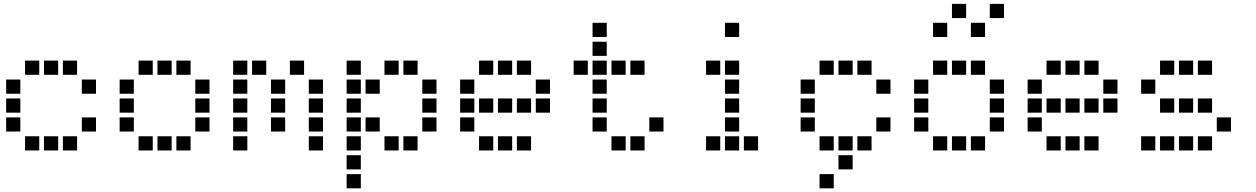

<svg xmlns="http://www.w3.org/2000/svg" viewBox="-20 -808 6640 1015"><path d="M113.5 -487.5Q112.5 -487.5 112.5 -487.5Q112.5 -487.5 112.5 -486.5V-413.5Q112.5 -412.5 112.5 -412.5Q112.5 -412.5 113.5 -412.5H186.5Q187.5 -412.5 187.5 -412.5Q187.5 -412.5 187.5 -413.5V-486.5Q187.5 -487.5 187.5 -487.5Q187.5 -487.5 186.5 -487.5ZM213.5 -487.5Q212.5 -487.5 212.5 -487.5Q212.5 -487.5 212.5 -486.5V-413.5Q212.5 -412.5 212.5 -412.5Q212.5 -412.5 213.5 -412.5H286.5Q287.5 -412.5 287.5 -412.5Q287.5 -412.5 287.5 -413.5V-486.5Q287.5 -487.5 287.5 -487.5Q287.5 -487.5 286.5 -487.5ZM313.5 -487.5Q312.5 -487.5 312.5 -487.5Q312.5 -487.5 312.5 -486.5V-413.5Q312.5 -412.5 312.5 -412.5Q312.5 -412.5 313.5 -412.5H386.5Q387.5 -412.5 387.5 -412.5Q387.5 -412.5 387.5 -413.5V-486.5Q387.5 -487.5 387.5 -487.5Q387.5 -487.5 386.5 -487.5ZM13.5 -387.5Q12.5 -387.5 12.5 -387.5Q12.5 -387.5 12.5 -386.5V-313.5Q12.5 -312.5 12.5 -312.5Q12.5 -312.5 13.5 -312.5H86.5Q87.5 -312.5 87.5 -312.5Q87.5 -312.5 87.5 -313.5V-386.5Q87.5 -387.5 87.5 -387.5Q87.5 -387.5 86.5 -387.5ZM413.5 -387.5Q412.5 -387.5 412.5 -387.5Q412.5 -387.5 412.5 -386.5V-313.5Q412.5 -312.5 412.5 -312.5Q412.5 -312.5 413.5 -312.5H486.5Q487.5 -312.5 487.5 -312.5Q487.5 -312.5 487.5 -313.5V-386.5Q487.5 -387.5 487.5 -387.5Q487.5 -387.5 486.5 -387.5ZM13.5 -287.5Q12.5 -287.5 12.5 -287.5Q12.5 -287.5 12.5 -286.5V-213.5Q12.5 -212.5 12.5 -212.5Q12.5 -212.5 13.5 -212.5H86.5Q87.5 -212.5 87.5 -212.5Q87.5 -212.5 87.5 -213.5V-286.5Q87.5 -287.5 87.5 -287.5Q87.5 -287.5 86.5 -287.5ZM13.5 -187.5Q12.5 -187.5 12.5 -187.5Q12.5 -187.5 12.5 -186.5V-113.5Q12.5 -112.5 12.5 -112.5Q12.5 -112.5 13.5 -112.5H86.5Q87.5 -112.5 87.5 -112.5Q87.5 -112.5 87.5 -113.5V-186.5Q87.5 -187.5 87.5 -187.5Q87.5 -187.5 86.5 -187.5ZM413.5 -187.5Q412.5 -187.5 412.5 -187.5Q412.5 -187.5 412.5 -186.5V-113.5Q412.5 -112.5 412.5 -112.5Q412.5 -112.5 413.5 -112.5H486.5Q487.5 -112.5 487.5 -112.5Q487.5 -112.5 487.5 -113.5V-186.5Q487.5 -187.5 487.5 -187.5Q487.5 -187.5 486.5 -187.5ZM113.5 -87.5Q112.5 -87.5 112.5 -87.5Q112.5 -87.5 112.5 -86.5V-13.5Q112.5 -12.5 112.5 -12.5Q112.5 -12.5 113.5 -12.5H186.5Q187.5 -12.5 187.5 -12.5Q187.5 -12.5 187.5 -13.5V-86.5Q187.5 -87.5 187.5 -87.5Q187.5 -87.5 186.5 -87.5ZM213.5 -87.5Q212.5 -87.5 212.5 -87.5Q212.5 -87.5 212.5 -86.5V-13.5Q212.5 -12.5 212.5 -12.5Q212.5 -12.5 213.5 -12.5H286.5Q287.5 -12.5 287.5 -12.5Q287.5 -12.5 287.5 -13.5V-86.5Q287.5 -87.5 287.5 -87.5Q287.5 -87.5 286.5 -87.5ZM313.5 -87.5Q312.5 -87.5 312.5 -87.5Q312.5 -87.5 312.5 -86.5V-13.5Q312.5 -12.5 312.5 -12.5Q312.5 -12.5 313.5 -12.5H386.5Q387.5 -12.5 387.5 -12.5Q387.5 -12.5 387.5 -13.5V-86.5Q387.5 -87.5 387.5 -87.5Q387.5 -87.5 386.5 -87.5Z M713.5 -487.5Q712.5 -487.5 712.5 -487.5Q712.5 -487.5 712.5 -486.5V-413.5Q712.5 -412.5 712.5 -412.5Q712.5 -412.5 713.5 -412.5H786.5Q787.5 -412.5 787.5 -412.5Q787.5 -412.5 787.5 -413.5V-486.5Q787.5 -487.5 787.5 -487.5Q787.5 -487.5 786.5 -487.5ZM813.5 -487.5Q812.5 -487.5 812.5 -487.5Q812.5 -487.5 812.5 -486.5V-413.5Q812.5 -412.5 812.5 -412.5Q812.5 -412.5 813.5 -412.5H886.5Q887.5 -412.5 887.5 -412.5Q887.5 -412.5 887.5 -413.5V-486.5Q887.5 -487.5 887.5 -487.5Q887.5 -487.5 886.5 -487.5ZM913.5 -487.5Q912.5 -487.5 912.5 -487.5Q912.5 -487.5 912.5 -486.5V-413.5Q912.5 -412.5 912.5 -412.5Q912.5 -412.5 913.5 -412.5H986.5Q987.5 -412.5 987.5 -412.5Q987.5 -412.5 987.5 -413.5V-486.5Q987.5 -487.5 987.5 -487.5Q987.5 -487.5 986.5 -487.5ZM613.5 -387.5Q612.5 -387.5 612.5 -387.5Q612.5 -387.5 612.5 -386.5V-313.5Q612.5 -312.5 612.5 -312.5Q612.5 -312.5 613.5 -312.5H686.5Q687.5 -312.5 687.5 -312.5Q687.5 -312.5 687.5 -313.5V-386.5Q687.5 -387.5 687.5 -387.5Q687.5 -387.5 686.5 -387.5ZM1013.5 -387.5Q1012.5 -387.5 1012.5 -387.5Q1012.5 -387.5 1012.5 -386.5V-313.5Q1012.5 -312.5 1012.5 -312.5Q1012.5 -312.5 1013.5 -312.5H1086.5Q1087.5 -312.5 1087.5 -312.5Q1087.5 -312.5 1087.5 -313.5V-386.5Q1087.5 -387.5 1087.5 -387.5Q1087.5 -387.5 1086.5 -387.5ZM613.5 -287.5Q612.5 -287.5 612.5 -287.5Q612.5 -287.5 612.5 -286.5V-213.5Q612.5 -212.5 612.5 -212.5Q612.5 -212.5 613.5 -212.5H686.5Q687.5 -212.5 687.5 -212.5Q687.5 -212.5 687.5 -213.5V-286.5Q687.5 -287.5 687.5 -287.5Q687.5 -287.5 686.5 -287.5ZM1013.5 -287.5Q1012.5 -287.5 1012.5 -287.5Q1012.5 -287.5 1012.5 -286.5V-213.5Q1012.5 -212.5 1012.5 -212.5Q1012.5 -212.5 1013.5 -212.5H1086.5Q1087.5 -212.5 1087.5 -212.5Q1087.5 -212.5 1087.5 -213.5V-286.5Q1087.5 -287.5 1087.5 -287.5Q1087.5 -287.5 1086.5 -287.5ZM613.5 -187.5Q612.5 -187.5 612.5 -187.5Q612.5 -187.5 612.5 -186.5V-113.5Q612.5 -112.5 612.5 -112.5Q612.5 -112.5 613.5 -112.5H686.5Q687.5 -112.5 687.5 -112.5Q687.5 -112.5 687.5 -113.5V-186.5Q687.5 -187.5 687.5 -187.5Q687.5 -187.5 686.5 -187.5ZM1013.5 -187.5Q1012.5 -187.5 1012.5 -187.5Q1012.5 -187.5 1012.5 -186.5V-113.5Q1012.5 -112.5 1012.5 -112.5Q1012.5 -112.5 1013.5 -112.5H1086.5Q1087.5 -112.5 1087.5 -112.5Q1087.5 -112.5 1087.5 -113.5V-186.5Q1087.5 -187.5 1087.5 -187.5Q1087.5 -187.5 1086.5 -187.5ZM713.5 -87.5Q712.5 -87.5 712.5 -87.5Q712.5 -87.5 712.5 -86.5V-13.5Q712.5 -12.5 712.5 -12.5Q712.5 -12.5 713.5 -12.5H786.5Q787.5 -12.5 787.5 -12.5Q787.5 -12.5 787.5 -13.5V-86.5Q787.5 -87.5 787.5 -87.5Q787.5 -87.5 786.5 -87.5ZM813.5 -87.5Q812.5 -87.5 812.5 -87.5Q812.5 -87.5 812.5 -86.5V-13.5Q812.5 -12.5 812.5 -12.5Q812.5 -12.5 813.5 -12.5H886.5Q887.5 -12.5 887.5 -12.5Q887.5 -12.5 887.5 -13.5V-86.5Q887.5 -87.5 887.5 -87.5Q887.5 -87.5 886.5 -87.5ZM913.5 -87.5Q912.5 -87.5 912.5 -87.5Q912.5 -87.5 912.5 -86.5V-13.5Q912.5 -12.5 912.5 -12.5Q912.5 -12.5 913.5 -12.5H986.5Q987.5 -12.5 987.5 -12.5Q987.5 -12.5 987.5 -13.5V-86.5Q987.5 -87.5 987.5 -87.5Q987.5 -87.5 986.5 -87.5Z M1213.5 -487.5Q1212.5 -487.5 1212.5 -487.5Q1212.5 -487.5 1212.5 -486.5V-413.5Q1212.5 -412.5 1212.5 -412.5Q1212.5 -412.5 1213.5 -412.5H1286.5Q1287.5 -412.5 1287.5 -412.5Q1287.5 -412.5 1287.5 -413.5V-486.5Q1287.5 -487.5 1287.5 -487.5Q1287.5 -487.5 1286.5 -487.5ZM1313.5 -487.5Q1312.5 -487.5 1312.5 -487.5Q1312.5 -487.5 1312.5 -486.5V-413.5Q1312.5 -412.5 1312.5 -412.5Q1312.5 -412.5 1313.5 -412.5H1386.5Q1387.5 -412.5 1387.5 -412.5Q1387.5 -412.5 1387.5 -413.5V-486.5Q1387.5 -487.5 1387.5 -487.5Q1387.5 -487.5 1386.5 -487.5ZM1513.5 -487.5Q1512.5 -487.5 1512.5 -487.5Q1512.5 -487.5 1512.5 -486.5V-413.5Q1512.5 -412.5 1512.5 -412.5Q1512.5 -412.5 1513.5 -412.5H1586.5Q1587.5 -412.5 1587.5 -412.5Q1587.5 -412.5 1587.5 -413.5V-486.5Q1587.5 -487.5 1587.5 -487.5Q1587.5 -487.5 1586.5 -487.5ZM1213.5 -387.5Q1212.5 -387.5 1212.5 -387.5Q1212.5 -387.5 1212.5 -386.5V-313.5Q1212.5 -312.5 1212.5 -312.5Q1212.5 -312.5 1213.5 -312.5H1286.5Q1287.5 -312.5 1287.5 -312.5Q1287.5 -312.5 1287.5 -313.5V-386.5Q1287.5 -387.5 1287.5 -387.5Q1287.5 -387.5 1286.5 -387.5ZM1413.5 -387.5Q1412.5 -387.5 1412.5 -387.5Q1412.5 -387.5 1412.5 -386.5V-313.5Q1412.5 -312.5 1412.5 -312.5Q1412.5 -312.5 1413.5 -312.5H1486.5Q1487.5 -312.5 1487.5 -312.5Q1487.5 -312.5 1487.5 -313.5V-386.5Q1487.5 -387.5 1487.5 -387.5Q1487.5 -387.5 1486.5 -387.5ZM1613.5 -387.5Q1612.5 -387.5 1612.5 -387.5Q1612.5 -387.5 1612.5 -386.5V-313.5Q1612.5 -312.5 1612.5 -312.5Q1612.5 -312.5 1613.5 -312.5H1686.5Q1687.5 -312.5 1687.5 -312.5Q1687.5 -312.5 1687.5 -313.5V-386.5Q1687.5 -387.5 1687.5 -387.5Q1687.5 -387.5 1686.5 -387.5ZM1213.5 -287.5Q1212.5 -287.5 1212.5 -287.5Q1212.5 -287.5 1212.5 -286.5V-213.5Q1212.5 -212.5 1212.5 -212.5Q1212.5 -212.5 1213.5 -212.5H1286.5Q1287.5 -212.5 1287.5 -212.5Q1287.5 -212.5 1287.5 -213.5V-286.5Q1287.5 -287.5 1287.5 -287.5Q1287.5 -287.5 1286.5 -287.5ZM1413.5 -287.5Q1412.5 -287.5 1412.5 -287.5Q1412.5 -287.5 1412.5 -286.5V-213.5Q1412.5 -212.5 1412.5 -212.5Q1412.5 -212.5 1413.5 -212.5H1486.5Q1487.5 -212.5 1487.5 -212.5Q1487.5 -212.5 1487.5 -213.5V-286.5Q1487.5 -287.5 1487.5 -287.5Q1487.5 -287.5 1486.5 -287.5ZM1613.5 -287.5Q1612.5 -287.5 1612.5 -287.5Q1612.5 -287.5 1612.5 -286.5V-213.5Q1612.5 -212.5 1612.5 -212.5Q1612.5 -212.5 1613.5 -212.5H1686.5Q1687.5 -212.5 1687.5 -212.5Q1687.5 -212.5 1687.5 -213.5V-286.5Q1687.5 -287.5 1687.5 -287.5Q1687.5 -287.5 1686.5 -287.5ZM1213.5 -187.5Q1212.5 -187.5 1212.5 -187.5Q1212.5 -187.5 1212.5 -186.5V-113.5Q1212.5 -112.5 1212.5 -112.5Q1212.5 -112.5 1213.5 -112.5H1286.5Q1287.5 -112.5 1287.5 -112.5Q1287.5 -112.5 1287.5 -113.5V-186.5Q1287.5 -187.5 1287.5 -187.5Q1287.5 -187.5 1286.5 -187.5ZM1413.5 -187.5Q1412.5 -187.5 1412.5 -187.5Q1412.5 -187.5 1412.5 -186.5V-113.5Q1412.5 -112.5 1412.5 -112.5Q1412.5 -112.5 1413.5 -112.5H1486.5Q1487.5 -112.5 1487.5 -112.5Q1487.5 -112.5 1487.5 -113.5V-186.5Q1487.5 -187.5 1487.5 -187.5Q1487.5 -187.5 1486.5 -187.5ZM1613.5 -187.5Q1612.5 -187.5 1612.5 -187.5Q1612.5 -187.5 1612.5 -186.5V-113.5Q1612.5 -112.5 1612.5 -112.5Q1612.5 -112.5 1613.5 -112.5H1686.5Q1687.5 -112.5 1687.5 -112.5Q1687.5 -112.5 1687.5 -113.5V-186.5Q1687.5 -187.5 1687.5 -187.5Q1687.5 -187.5 1686.5 -187.5ZM1213.5 -87.5Q1212.5 -87.5 1212.5 -87.5Q1212.5 -87.5 1212.5 -86.5V-13.5Q1212.5 -12.5 1212.5 -12.5Q1212.5 -12.5 1213.5 -12.5H1286.5Q1287.5 -12.5 1287.5 -12.5Q1287.5 -12.5 1287.5 -13.5V-86.5Q1287.5 -87.5 1287.5 -87.5Q1287.5 -87.5 1286.5 -87.5ZM1613.5 -87.5Q1612.5 -87.5 1612.5 -87.5Q1612.5 -87.5 1612.5 -86.5V-13.5Q1612.5 -12.5 1612.5 -12.5Q1612.5 -12.5 1613.5 -12.5H1686.5Q1687.5 -12.5 1687.5 -12.5Q1687.5 -12.5 1687.5 -13.5V-86.5Q1687.5 -87.5 1687.5 -87.5Q1687.5 -87.5 1686.5 -87.5Z M1813.5 -487.5Q1812.5 -487.5 1812.5 -487.5Q1812.5 -487.5 1812.5 -486.5V-413.5Q1812.5 -412.5 1812.5 -412.5Q1812.5 -412.5 1813.5 -412.5H1886.5Q1887.5 -412.5 1887.5 -412.5Q1887.5 -412.5 1887.5 -413.5V-486.5Q1887.5 -487.5 1887.5 -487.5Q1887.5 -487.5 1886.5 -487.5ZM2013.5 -487.5Q2012.5 -487.5 2012.5 -487.5Q2012.5 -487.5 2012.5 -486.5V-413.5Q2012.5 -412.5 2012.5 -412.5Q2012.5 -412.5 2013.5 -412.5H2086.5Q2087.5 -412.5 2087.5 -412.5Q2087.5 -412.5 2087.5 -413.5V-486.5Q2087.5 -487.5 2087.5 -487.5Q2087.5 -487.5 2086.5 -487.5ZM2113.5 -487.5Q2112.5 -487.5 2112.5 -487.5Q2112.5 -487.5 2112.5 -486.5V-413.5Q2112.5 -412.5 2112.5 -412.5Q2112.5 -412.5 2113.5 -412.5H2186.5Q2187.5 -412.5 2187.5 -412.5Q2187.5 -412.5 2187.5 -413.5V-486.5Q2187.5 -487.5 2187.5 -487.5Q2187.5 -487.5 2186.5 -487.5ZM1813.5 -387.5Q1812.5 -387.5 1812.5 -387.5Q1812.5 -387.5 1812.5 -386.5V-313.5Q1812.5 -312.5 1812.5 -312.5Q1812.5 -312.5 1813.5 -312.5H1886.5Q1887.5 -312.5 1887.5 -312.5Q1887.5 -312.5 1887.5 -313.5V-386.5Q1887.5 -387.5 1887.5 -387.5Q1887.5 -387.5 1886.5 -387.5ZM1913.5 -387.5Q1912.5 -387.5 1912.5 -387.5Q1912.5 -387.5 1912.5 -386.5V-313.5Q1912.5 -312.5 1912.5 -312.5Q1912.5 -312.5 1913.5 -312.5H1986.5Q1987.5 -312.5 1987.5 -312.5Q1987.5 -312.5 1987.5 -313.5V-386.5Q1987.5 -387.5 1987.5 -387.5Q1987.5 -387.5 1986.5 -387.5ZM2213.5 -387.5Q2212.5 -387.5 2212.5 -387.5Q2212.5 -387.5 2212.5 -386.5V-313.5Q2212.5 -312.5 2212.5 -312.5Q2212.5 -312.5 2213.5 -312.5H2286.5Q2287.5 -312.5 2287.5 -312.5Q2287.5 -312.5 2287.5 -313.5V-386.5Q2287.5 -387.5 2287.5 -387.5Q2287.5 -387.5 2286.5 -387.5ZM1813.5 -287.5Q1812.5 -287.5 1812.5 -287.5Q1812.5 -287.5 1812.5 -286.5V-213.5Q1812.5 -212.5 1812.5 -212.5Q1812.5 -212.5 1813.5 -212.5H1886.5Q1887.5 -212.5 1887.5 -212.5Q1887.5 -212.5 1887.5 -213.5V-286.5Q1887.5 -287.5 1887.5 -287.5Q1887.5 -287.5 1886.5 -287.5ZM2213.5 -287.5Q2212.5 -287.5 2212.5 -287.5Q2212.5 -287.5 2212.5 -286.5V-213.5Q2212.5 -212.5 2212.5 -212.5Q2212.5 -212.5 2213.5 -212.5H2286.5Q2287.5 -212.5 2287.5 -212.5Q2287.5 -212.5 2287.5 -213.5V-286.5Q2287.5 -287.5 2287.5 -287.5Q2287.5 -287.5 2286.5 -287.5ZM1813.5 -187.5Q1812.5 -187.5 1812.5 -187.5Q1812.5 -187.5 1812.5 -186.5V-113.5Q1812.5 -112.5 1812.5 -112.5Q1812.5 -112.5 1813.5 -112.5H1886.5Q1887.5 -112.5 1887.5 -112.5Q1887.5 -112.5 1887.5 -113.5V-186.5Q1887.5 -187.5 1887.5 -187.5Q1887.5 -187.5 1886.5 -187.5ZM1913.5 -187.5Q1912.5 -187.5 1912.5 -187.5Q1912.5 -187.5 1912.5 -186.5V-113.5Q1912.5 -112.5 1912.5 -112.5Q1912.5 -112.5 1913.5 -112.5H1986.5Q1987.5 -112.5 1987.5 -112.5Q1987.5 -112.5 1987.5 -113.5V-186.5Q1987.5 -187.5 1987.5 -187.5Q1987.5 -187.5 1986.5 -187.5ZM2213.5 -187.5Q2212.5 -187.5 2212.5 -187.5Q2212.5 -187.5 2212.5 -186.5V-113.5Q2212.5 -112.5 2212.5 -112.5Q2212.5 -112.5 2213.5 -112.5H2286.5Q2287.5 -112.5 2287.5 -112.5Q2287.5 -112.5 2287.5 -113.5V-186.5Q2287.5 -187.5 2287.5 -187.5Q2287.5 -187.5 2286.5 -187.5ZM1813.5 -87.5Q1812.5 -87.5 1812.5 -87.5Q1812.5 -87.5 1812.5 -86.5V-13.5Q1812.5 -12.5 1812.5 -12.5Q1812.5 -12.5 1813.5 -12.5H1886.5Q1887.5 -12.5 1887.5 -12.5Q1887.5 -12.5 1887.5 -13.5V-86.5Q1887.5 -87.5 1887.5 -87.5Q1887.5 -87.5 1886.5 -87.5ZM2013.5 -87.5Q2012.5 -87.5 2012.5 -87.5Q2012.5 -87.5 2012.5 -86.5V-13.5Q2012.5 -12.5 2012.5 -12.5Q2012.5 -12.5 2013.5 -12.5H2086.5Q2087.5 -12.5 2087.5 -12.5Q2087.5 -12.5 2087.5 -13.5V-86.5Q2087.5 -87.5 2087.5 -87.5Q2087.5 -87.5 2086.5 -87.5ZM2113.5 -87.5Q2112.5 -87.5 2112.5 -87.5Q2112.5 -87.5 2112.5 -86.5V-13.5Q2112.5 -12.5 2112.5 -12.5Q2112.5 -12.5 2113.5 -12.5H2186.5Q2187.5 -12.5 2187.5 -12.5Q2187.5 -12.5 2187.5 -13.5V-86.5Q2187.5 -87.5 2187.5 -87.5Q2187.5 -87.5 2186.5 -87.5ZM1813.5 12.5Q1812.5 12.5 1812.5 12.5Q1812.5 12.5 1812.5 13.5V86.5Q1812.5 87.5 1812.5 87.5Q1812.5 87.5 1813.5 87.5H1886.5Q1887.5 87.5 1887.5 87.5Q1887.5 87.5 1887.5 86.5V13.5Q1887.5 12.5 1887.5 12.5Q1887.5 12.5 1886.5 12.5ZM1813.5 112.5Q1812.5 112.5 1812.5 112.5Q1812.5 112.5 1812.5 113.5V186.5Q1812.5 187.5 1812.5 187.5Q1812.5 187.5 1813.5 187.5H1886.5Q1887.5 187.5 1887.5 187.5Q1887.5 187.5 1887.5 186.5V113.5Q1887.5 112.5 1887.5 112.5Q1887.5 112.5 1886.5 112.5Z M2513.5 -487.5Q2512.5 -487.5 2512.5 -487.5Q2512.5 -487.5 2512.5 -486.5V-413.5Q2512.5 -412.5 2512.5 -412.5Q2512.5 -412.5 2513.5 -412.5H2586.5Q2587.5 -412.5 2587.5 -412.5Q2587.5 -412.5 2587.5 -413.5V-486.5Q2587.5 -487.5 2587.5 -487.5Q2587.5 -487.5 2586.5 -487.5ZM2613.5 -487.5Q2612.5 -487.5 2612.5 -487.5Q2612.5 -487.5 2612.5 -486.5V-413.5Q2612.5 -412.5 2612.5 -412.5Q2612.5 -412.5 2613.5 -412.5H2686.5Q2687.5 -412.5 2687.5 -412.5Q2687.5 -412.5 2687.5 -413.5V-486.5Q2687.5 -487.5 2687.5 -487.5Q2687.5 -487.5 2686.5 -487.5ZM2713.5 -487.5Q2712.5 -487.5 2712.5 -487.5Q2712.5 -487.5 2712.5 -486.5V-413.5Q2712.5 -412.5 2712.5 -412.5Q2712.5 -412.5 2713.5 -412.5H2786.5Q2787.5 -412.5 2787.5 -412.5Q2787.5 -412.5 2787.5 -413.5V-486.5Q2787.5 -487.5 2787.5 -487.5Q2787.5 -487.5 2786.5 -487.5ZM2413.5 -387.5Q2412.5 -387.5 2412.5 -387.5Q2412.5 -387.5 2412.5 -386.5V-313.5Q2412.5 -312.5 2412.5 -312.5Q2412.5 -312.5 2413.5 -312.5H2486.5Q2487.5 -312.5 2487.5 -312.5Q2487.5 -312.5 2487.5 -313.5V-386.5Q2487.5 -387.5 2487.5 -387.5Q2487.5 -387.5 2486.5 -387.5ZM2813.5 -387.5Q2812.5 -387.5 2812.5 -387.5Q2812.5 -387.5 2812.5 -386.5V-313.5Q2812.5 -312.5 2812.5 -312.5Q2812.5 -312.5 2813.5 -312.5H2886.5Q2887.5 -312.5 2887.5 -312.5Q2887.5 -312.5 2887.5 -313.5V-386.5Q2887.5 -387.5 2887.5 -387.5Q2887.5 -387.5 2886.5 -387.5ZM2413.5 -287.5Q2412.5 -287.5 2412.5 -287.5Q2412.5 -287.5 2412.5 -286.5V-213.5Q2412.5 -212.5 2412.5 -212.5Q2412.5 -212.5 2413.5 -212.5H2486.5Q2487.5 -212.5 2487.5 -212.5Q2487.5 -212.5 2487.5 -213.5V-286.5Q2487.5 -287.5 2487.5 -287.5Q2487.5 -287.5 2486.5 -287.5ZM2513.5 -287.5Q2512.5 -287.5 2512.5 -287.5Q2512.5 -287.5 2512.5 -286.5V-213.5Q2512.5 -212.5 2512.5 -212.5Q2512.5 -212.5 2513.5 -212.5H2586.5Q2587.5 -212.5 2587.5 -212.5Q2587.5 -212.5 2587.5 -213.5V-286.5Q2587.5 -287.5 2587.5 -287.5Q2587.5 -287.5 2586.5 -287.5ZM2613.5 -287.5Q2612.5 -287.5 2612.5 -287.5Q2612.5 -287.5 2612.5 -286.5V-213.5Q2612.5 -212.5 2612.5 -212.5Q2612.5 -212.5 2613.5 -212.5H2686.5Q2687.5 -212.5 2687.5 -212.5Q2687.5 -212.5 2687.5 -213.5V-286.5Q2687.5 -287.5 2687.5 -287.5Q2687.5 -287.5 2686.5 -287.5ZM2713.5 -287.5Q2712.5 -287.5 2712.5 -287.5Q2712.5 -287.5 2712.5 -286.5V-213.5Q2712.5 -212.5 2712.5 -212.5Q2712.5 -212.5 2713.5 -212.5H2786.5Q2787.5 -212.5 2787.5 -212.5Q2787.5 -212.5 2787.5 -213.5V-286.5Q2787.5 -287.5 2787.5 -287.5Q2787.5 -287.5 2786.5 -287.5ZM2813.5 -287.5Q2812.5 -287.5 2812.5 -287.5Q2812.5 -287.5 2812.5 -286.5V-213.5Q2812.5 -212.5 2812.5 -212.5Q2812.5 -212.5 2813.5 -212.5H2886.5Q2887.5 -212.5 2887.5 -212.5Q2887.5 -212.5 2887.5 -213.5V-286.5Q2887.5 -287.5 2887.5 -287.5Q2887.5 -287.5 2886.5 -287.5ZM2413.5 -187.5Q2412.5 -187.5 2412.5 -187.5Q2412.5 -187.5 2412.5 -186.5V-113.5Q2412.5 -112.5 2412.5 -112.5Q2412.5 -112.5 2413.5 -112.5H2486.5Q2487.5 -112.5 2487.5 -112.5Q2487.5 -112.5 2487.5 -113.5V-186.5Q2487.5 -187.5 2487.5 -187.5Q2487.5 -187.5 2486.5 -187.5ZM2513.5 -87.5Q2512.5 -87.5 2512.5 -87.5Q2512.5 -87.5 2512.5 -86.5V-13.5Q2512.5 -12.5 2512.5 -12.5Q2512.5 -12.5 2513.5 -12.5H2586.5Q2587.5 -12.5 2587.5 -12.5Q2587.5 -12.5 2587.5 -13.5V-86.5Q2587.5 -87.5 2587.5 -87.5Q2587.5 -87.5 2586.5 -87.5ZM2613.5 -87.5Q2612.5 -87.5 2612.5 -87.5Q2612.5 -87.5 2612.5 -86.5V-13.5Q2612.5 -12.5 2612.5 -12.5Q2612.5 -12.5 2613.5 -12.5H2686.5Q2687.5 -12.5 2687.5 -12.5Q2687.5 -12.5 2687.5 -13.5V-86.5Q2687.5 -87.5 2687.5 -87.5Q2687.5 -87.5 2686.5 -87.5ZM2713.5 -87.5Q2712.5 -87.5 2712.5 -87.5Q2712.5 -87.5 2712.5 -86.5V-13.5Q2712.5 -12.5 2712.5 -12.5Q2712.5 -12.5 2713.5 -12.5H2786.5Q2787.5 -12.5 2787.5 -12.5Q2787.5 -12.5 2787.5 -13.5V-86.5Q2787.5 -87.5 2787.5 -87.5Q2787.5 -87.5 2786.5 -87.5Z M3113.5 -687.5Q3112.5 -687.5 3112.5 -687.5Q3112.5 -687.5 3112.5 -686.5V-613.5Q3112.5 -612.5 3112.5 -612.5Q3112.5 -612.5 3113.5 -612.5H3186.5Q3187.5 -612.5 3187.5 -612.5Q3187.5 -612.5 3187.5 -613.5V-686.5Q3187.5 -687.5 3187.5 -687.5Q3187.5 -687.5 3186.5 -687.5ZM3113.5 -587.5Q3112.5 -587.5 3112.5 -587.5Q3112.5 -587.5 3112.5 -586.5V-513.5Q3112.5 -512.5 3112.5 -512.5Q3112.5 -512.5 3113.5 -512.5H3186.5Q3187.5 -512.5 3187.5 -512.5Q3187.5 -512.5 3187.5 -513.5V-586.5Q3187.5 -587.5 3187.5 -587.5Q3187.5 -587.5 3186.5 -587.5ZM3013.5 -487.5Q3012.5 -487.5 3012.5 -487.5Q3012.5 -487.5 3012.5 -486.5V-413.5Q3012.5 -412.5 3012.5 -412.5Q3012.5 -412.5 3013.5 -412.5H3086.5Q3087.5 -412.5 3087.5 -412.5Q3087.5 -412.5 3087.5 -413.5V-486.5Q3087.5 -487.5 3087.5 -487.5Q3087.5 -487.5 3086.5 -487.5ZM3113.5 -487.5Q3112.5 -487.5 3112.5 -487.5Q3112.5 -487.5 3112.5 -486.5V-413.5Q3112.5 -412.5 3112.5 -412.5Q3112.5 -412.5 3113.5 -412.5H3186.5Q3187.5 -412.5 3187.5 -412.5Q3187.5 -412.5 3187.5 -413.5V-486.5Q3187.5 -487.5 3187.5 -487.5Q3187.5 -487.5 3186.5 -487.5ZM3213.5 -487.5Q3212.5 -487.5 3212.5 -487.5Q3212.5 -487.5 3212.5 -486.5V-413.5Q3212.5 -412.5 3212.5 -412.5Q3212.5 -412.5 3213.5 -412.5H3286.5Q3287.5 -412.5 3287.5 -412.5Q3287.5 -412.5 3287.5 -413.5V-486.5Q3287.5 -487.5 3287.5 -487.5Q3287.5 -487.5 3286.5 -487.5ZM3313.5 -487.5Q3312.5 -487.5 3312.5 -487.5Q3312.5 -487.5 3312.5 -486.5V-413.5Q3312.5 -412.5 3312.5 -412.5Q3312.5 -412.5 3313.5 -412.5H3386.5Q3387.5 -412.5 3387.5 -412.5Q3387.5 -412.5 3387.5 -413.5V-486.5Q3387.5 -487.5 3387.5 -487.5Q3387.5 -487.5 3386.5 -487.5ZM3113.5 -387.5Q3112.5 -387.5 3112.5 -387.5Q3112.5 -387.5 3112.5 -386.5V-313.5Q3112.5 -312.5 3112.5 -312.5Q3112.5 -312.5 3113.5 -312.5H3186.5Q3187.5 -312.5 3187.5 -312.5Q3187.5 -312.5 3187.5 -313.5V-386.5Q3187.5 -387.5 3187.5 -387.5Q3187.5 -387.5 3186.5 -387.5ZM3113.5 -287.5Q3112.5 -287.5 3112.5 -287.5Q3112.5 -287.5 3112.5 -286.5V-213.5Q3112.5 -212.5 3112.5 -212.5Q3112.5 -212.5 3113.5 -212.5H3186.5Q3187.5 -212.5 3187.5 -212.5Q3187.5 -212.5 3187.5 -213.5V-286.5Q3187.5 -287.5 3187.5 -287.5Q3187.5 -287.5 3186.5 -287.5ZM3113.5 -187.5Q3112.5 -187.5 3112.5 -187.5Q3112.5 -187.5 3112.5 -186.5V-113.5Q3112.5 -112.5 3112.5 -112.5Q3112.5 -112.5 3113.5 -112.5H3186.5Q3187.5 -112.5 3187.5 -112.5Q3187.5 -112.5 3187.5 -113.5V-186.5Q3187.5 -187.5 3187.5 -187.5Q3187.5 -187.5 3186.5 -187.5ZM3413.5 -187.5Q3412.5 -187.5 3412.5 -187.5Q3412.5 -187.5 3412.5 -186.5V-113.5Q3412.5 -112.5 3412.5 -112.5Q3412.5 -112.5 3413.5 -112.5H3486.5Q3487.5 -112.5 3487.5 -112.5Q3487.5 -112.5 3487.5 -113.5V-186.5Q3487.5 -187.5 3487.5 -187.5Q3487.5 -187.5 3486.5 -187.5ZM3213.5 -87.5Q3212.5 -87.5 3212.5 -87.5Q3212.5 -87.5 3212.5 -86.5V-13.5Q3212.5 -12.5 3212.5 -12.5Q3212.5 -12.5 3213.5 -12.5H3286.5Q3287.5 -12.5 3287.5 -12.5Q3287.5 -12.5 3287.5 -13.5V-86.5Q3287.5 -87.5 3287.5 -87.5Q3287.5 -87.5 3286.5 -87.5ZM3313.5 -87.5Q3312.5 -87.5 3312.5 -87.5Q3312.5 -87.5 3312.5 -86.5V-13.5Q3312.5 -12.5 3312.5 -12.5Q3312.5 -12.5 3313.5 -12.5H3386.5Q3387.5 -12.5 3387.5 -12.5Q3387.5 -12.5 3387.5 -13.5V-86.5Q3387.5 -87.5 3387.5 -87.5Q3387.5 -87.5 3386.5 -87.5Z M3813.5 -687.5Q3812.5 -687.5 3812.5 -687.5Q3812.5 -687.5 3812.5 -686.5V-613.5Q3812.5 -612.5 3812.5 -612.5Q3812.5 -612.5 3813.5 -612.5H3886.5Q3887.5 -612.5 3887.5 -612.5Q3887.5 -612.5 3887.5 -613.5V-686.5Q3887.5 -687.5 3887.5 -687.5Q3887.5 -687.5 3886.5 -687.5ZM3713.5 -487.5Q3712.5 -487.5 3712.5 -487.5Q3712.5 -487.5 3712.5 -486.5V-413.5Q3712.5 -412.5 3712.5 -412.5Q3712.5 -412.5 3713.5 -412.5H3786.5Q3787.5 -412.5 3787.5 -412.5Q3787.5 -412.5 3787.5 -413.5V-486.5Q3787.5 -487.5 3787.5 -487.5Q3787.5 -487.5 3786.5 -487.5ZM3813.5 -487.5Q3812.5 -487.5 3812.5 -487.5Q3812.5 -487.5 3812.5 -486.5V-413.5Q3812.5 -412.5 3812.5 -412.5Q3812.5 -412.5 3813.5 -412.5H3886.5Q3887.5 -412.5 3887.5 -412.5Q3887.5 -412.5 3887.5 -413.5V-486.5Q3887.5 -487.5 3887.5 -487.5Q3887.5 -487.5 3886.5 -487.5ZM3813.5 -387.5Q3812.5 -387.5 3812.5 -387.5Q3812.5 -387.5 3812.5 -386.5V-313.5Q3812.5 -312.5 3812.5 -312.5Q3812.5 -312.5 3813.5 -312.5H3886.5Q3887.5 -312.5 3887.5 -312.5Q3887.5 -312.5 3887.5 -313.5V-386.5Q3887.5 -387.5 3887.5 -387.5Q3887.5 -387.5 3886.5 -387.5ZM3813.5 -287.5Q3812.5 -287.5 3812.5 -287.5Q3812.5 -287.5 3812.5 -286.5V-213.5Q3812.5 -212.5 3812.5 -212.5Q3812.5 -212.5 3813.5 -212.5H3886.5Q3887.5 -212.5 3887.5 -212.5Q3887.5 -212.5 3887.5 -213.5V-286.5Q3887.5 -287.5 3887.5 -287.5Q3887.5 -287.5 3886.5 -287.5ZM3813.5 -187.5Q3812.5 -187.5 3812.5 -187.5Q3812.5 -187.5 3812.5 -186.5V-113.5Q3812.5 -112.5 3812.5 -112.5Q3812.5 -112.5 3813.5 -112.5H3886.5Q3887.5 -112.5 3887.5 -112.5Q3887.5 -112.5 3887.5 -113.5V-186.5Q3887.5 -187.5 3887.5 -187.5Q3887.5 -187.5 3886.5 -187.5ZM3713.5 -87.5Q3712.5 -87.5 3712.5 -87.5Q3712.5 -87.5 3712.5 -86.5V-13.5Q3712.5 -12.5 3712.5 -12.5Q3712.5 -12.5 3713.5 -12.5H3786.5Q3787.5 -12.5 3787.5 -12.5Q3787.5 -12.5 3787.5 -13.5V-86.5Q3787.5 -87.5 3787.5 -87.5Q3787.5 -87.5 3786.5 -87.5ZM3813.5 -87.5Q3812.5 -87.5 3812.5 -87.5Q3812.5 -87.5 3812.5 -86.5V-13.5Q3812.5 -12.5 3812.5 -12.5Q3812.5 -12.5 3813.5 -12.5H3886.5Q3887.5 -12.5 3887.5 -12.5Q3887.5 -12.5 3887.5 -13.5V-86.5Q3887.5 -87.5 3887.5 -87.5Q3887.5 -87.5 3886.5 -87.5ZM3913.5 -87.5Q3912.5 -87.5 3912.5 -87.5Q3912.5 -87.5 3912.5 -86.5V-13.5Q3912.5 -12.5 3912.5 -12.5Q3912.5 -12.5 3913.5 -12.5H3986.5Q3987.5 -12.5 3987.5 -12.5Q3987.5 -12.5 3987.5 -13.5V-86.5Q3987.5 -87.5 3987.5 -87.5Q3987.5 -87.5 3986.5 -87.5Z M4313.5 -487.5Q4312.5 -487.5 4312.5 -487.5Q4312.5 -487.5 4312.5 -486.5V-413.5Q4312.5 -412.5 4312.5 -412.5Q4312.5 -412.5 4313.5 -412.5H4386.5Q4387.5 -412.5 4387.5 -412.5Q4387.5 -412.5 4387.5 -413.5V-486.5Q4387.5 -487.5 4387.5 -487.5Q4387.5 -487.5 4386.5 -487.5ZM4413.5 -487.5Q4412.5 -487.5 4412.5 -487.5Q4412.5 -487.5 4412.5 -486.5V-413.5Q4412.5 -412.5 4412.5 -412.5Q4412.5 -412.5 4413.5 -412.5H4486.5Q4487.5 -412.5 4487.5 -412.5Q4487.5 -412.5 4487.5 -413.5V-486.5Q4487.5 -487.5 4487.5 -487.5Q4487.5 -487.5 4486.5 -487.5ZM4513.5 -487.5Q4512.5 -487.5 4512.5 -487.5Q4512.5 -487.5 4512.5 -486.5V-413.5Q4512.5 -412.5 4512.5 -412.5Q4512.5 -412.5 4513.5 -412.5H4586.5Q4587.5 -412.5 4587.5 -412.5Q4587.5 -412.5 4587.5 -413.5V-486.5Q4587.5 -487.5 4587.5 -487.5Q4587.5 -487.5 4586.5 -487.5ZM4213.5 -387.5Q4212.5 -387.5 4212.5 -387.5Q4212.5 -387.5 4212.5 -386.5V-313.5Q4212.5 -312.5 4212.5 -312.5Q4212.5 -312.5 4213.5 -312.5H4286.5Q4287.5 -312.5 4287.5 -312.5Q4287.5 -312.5 4287.5 -313.5V-386.5Q4287.5 -387.5 4287.5 -387.5Q4287.5 -387.5 4286.5 -387.5ZM4613.5 -387.5Q4612.5 -387.5 4612.5 -387.5Q4612.5 -387.5 4612.5 -386.5V-313.5Q4612.5 -312.5 4612.5 -312.5Q4612.5 -312.5 4613.5 -312.5H4686.5Q4687.5 -312.5 4687.5 -312.5Q4687.5 -312.5 4687.5 -313.5V-386.5Q4687.5 -387.5 4687.5 -387.5Q4687.5 -387.5 4686.5 -387.5ZM4213.5 -287.5Q4212.5 -287.5 4212.5 -287.5Q4212.5 -287.5 4212.5 -286.5V-213.5Q4212.5 -212.5 4212.5 -212.5Q4212.5 -212.5 4213.5 -212.5H4286.5Q4287.5 -212.5 4287.5 -212.5Q4287.5 -212.5 4287.5 -213.5V-286.5Q4287.5 -287.5 4287.5 -287.5Q4287.5 -287.5 4286.5 -287.5ZM4213.5 -187.5Q4212.5 -187.5 4212.5 -187.5Q4212.5 -187.5 4212.5 -186.5V-113.5Q4212.5 -112.5 4212.5 -112.5Q4212.5 -112.5 4213.5 -112.5H4286.5Q4287.5 -112.5 4287.5 -112.5Q4287.5 -112.5 4287.5 -113.5V-186.5Q4287.5 -187.5 4287.5 -187.5Q4287.5 -187.5 4286.5 -187.5ZM4613.5 -187.5Q4612.5 -187.5 4612.5 -187.5Q4612.5 -187.5 4612.5 -186.5V-113.5Q4612.5 -112.5 4612.5 -112.5Q4612.5 -112.5 4613.5 -112.5H4686.5Q4687.5 -112.5 4687.5 -112.5Q4687.5 -112.5 4687.5 -113.5V-186.5Q4687.5 -187.5 4687.5 -187.5Q4687.5 -187.5 4686.5 -187.5ZM4313.5 -87.5Q4312.5 -87.5 4312.5 -87.5Q4312.5 -87.5 4312.5 -86.5V-13.5Q4312.5 -12.5 4312.5 -12.5Q4312.5 -12.5 4313.5 -12.5H4386.5Q4387.5 -12.5 4387.5 -12.5Q4387.5 -12.5 4387.5 -13.5V-86.5Q4387.5 -87.5 4387.5 -87.5Q4387.5 -87.5 4386.5 -87.5ZM4413.5 -87.5Q4412.5 -87.5 4412.5 -87.5Q4412.5 -87.5 4412.5 -86.5V-13.5Q4412.5 -12.5 4412.5 -12.5Q4412.5 -12.5 4413.5 -12.5H4486.5Q4487.5 -12.5 4487.5 -12.5Q4487.5 -12.5 4487.5 -13.5V-86.5Q4487.5 -87.5 4487.5 -87.5Q4487.5 -87.5 4486.5 -87.5ZM4513.5 -87.5Q4512.5 -87.5 4512.5 -87.5Q4512.5 -87.5 4512.5 -86.5V-13.5Q4512.5 -12.5 4512.5 -12.5Q4512.5 -12.5 4513.5 -12.5H4586.5Q4587.5 -12.5 4587.5 -12.5Q4587.5 -12.5 4587.5 -13.5V-86.5Q4587.5 -87.5 4587.5 -87.5Q4587.5 -87.5 4586.5 -87.5ZM4413.5 12.5Q4412.5 12.5 4412.5 12.5Q4412.5 12.5 4412.5 13.5V86.5Q4412.5 87.5 4412.5 87.5Q4412.5 87.5 4413.5 87.5H4486.5Q4487.5 87.5 4487.5 87.5Q4487.5 87.5 4487.5 86.5V13.5Q4487.5 12.5 4487.5 12.5Q4487.5 12.5 4486.5 12.5ZM4313.5 112.5Q4312.5 112.5 4312.5 112.5Q4312.5 112.5 4312.5 113.5V186.5Q4312.5 187.5 4312.5 187.5Q4312.5 187.5 4313.5 187.5H4386.5Q4387.5 187.5 4387.5 187.5Q4387.5 187.5 4387.5 186.5V113.5Q4387.5 112.5 4387.5 112.5Q4387.5 112.5 4386.5 112.5Z M5013.5 -787.5Q5012.5 -787.5 5012.5 -787.5Q5012.5 -787.5 5012.5 -786.5V-713.5Q5012.5 -712.5 5012.5 -712.5Q5012.5 -712.5 5013.5 -712.5H5086.5Q5087.5 -712.5 5087.5 -712.5Q5087.5 -712.5 5087.5 -713.5V-786.5Q5087.5 -787.5 5087.5 -787.5Q5087.5 -787.5 5086.5 -787.5ZM5213.5 -787.5Q5212.5 -787.5 5212.5 -787.5Q5212.5 -787.5 5212.5 -786.5V-713.5Q5212.5 -712.5 5212.5 -712.5Q5212.5 -712.5 5213.5 -712.5H5286.5Q5287.5 -712.5 5287.5 -712.5Q5287.5 -712.5 5287.5 -713.5V-786.5Q5287.5 -787.5 5287.5 -787.5Q5287.5 -787.5 5286.5 -787.5ZM4913.5 -687.5Q4912.5 -687.5 4912.5 -687.5Q4912.5 -687.5 4912.5 -686.5V-613.5Q4912.5 -612.5 4912.5 -612.5Q4912.5 -612.5 4913.5 -612.5H4986.5Q4987.5 -612.5 4987.5 -612.5Q4987.5 -612.5 4987.5 -613.5V-686.5Q4987.5 -687.5 4987.5 -687.5Q4987.5 -687.5 4986.5 -687.5ZM5113.5 -687.5Q5112.5 -687.5 5112.5 -687.5Q5112.5 -687.5 5112.5 -686.5V-613.5Q5112.5 -612.5 5112.5 -612.5Q5112.5 -612.5 5113.5 -612.5H5186.5Q5187.5 -612.5 5187.5 -612.5Q5187.5 -612.5 5187.5 -613.5V-686.5Q5187.5 -687.5 5187.5 -687.5Q5187.5 -687.5 5186.5 -687.5ZM4913.5 -487.5Q4912.5 -487.5 4912.5 -487.5Q4912.5 -487.5 4912.5 -486.5V-413.5Q4912.5 -412.5 4912.5 -412.5Q4912.5 -412.5 4913.5 -412.5H4986.5Q4987.5 -412.5 4987.5 -412.5Q4987.5 -412.5 4987.5 -413.5V-486.5Q4987.5 -487.5 4987.5 -487.5Q4987.5 -487.5 4986.5 -487.5ZM5013.5 -487.5Q5012.5 -487.5 5012.5 -487.5Q5012.5 -487.5 5012.5 -486.5V-413.5Q5012.5 -412.5 5012.5 -412.5Q5012.5 -412.5 5013.5 -412.5H5086.5Q5087.5 -412.5 5087.5 -412.5Q5087.5 -412.5 5087.5 -413.5V-486.5Q5087.5 -487.5 5087.5 -487.5Q5087.5 -487.5 5086.5 -487.5ZM5113.5 -487.5Q5112.5 -487.5 5112.5 -487.5Q5112.5 -487.5 5112.5 -486.5V-413.5Q5112.5 -412.5 5112.5 -412.5Q5112.5 -412.5 5113.5 -412.5H5186.5Q5187.5 -412.5 5187.5 -412.5Q5187.5 -412.5 5187.5 -413.5V-486.5Q5187.5 -487.5 5187.5 -487.5Q5187.5 -487.5 5186.5 -487.5ZM4813.5 -387.5Q4812.5 -387.5 4812.5 -387.5Q4812.5 -387.5 4812.5 -386.5V-313.5Q4812.5 -312.5 4812.5 -312.5Q4812.5 -312.5 4813.5 -312.5H4886.5Q4887.5 -312.5 4887.5 -312.5Q4887.5 -312.5 4887.5 -313.5V-386.5Q4887.5 -387.5 4887.5 -387.5Q4887.5 -387.5 4886.5 -387.5ZM5213.5 -387.5Q5212.5 -387.5 5212.5 -387.5Q5212.5 -387.5 5212.5 -386.5V-313.5Q5212.5 -312.5 5212.5 -312.5Q5212.5 -312.5 5213.5 -312.5H5286.5Q5287.5 -312.5 5287.5 -312.5Q5287.5 -312.5 5287.5 -313.5V-386.5Q5287.5 -387.5 5287.5 -387.5Q5287.5 -387.5 5286.5 -387.5ZM4813.5 -287.5Q4812.5 -287.5 4812.5 -287.5Q4812.5 -287.5 4812.5 -286.5V-213.5Q4812.5 -212.5 4812.5 -212.5Q4812.5 -212.5 4813.5 -212.5H4886.5Q4887.5 -212.5 4887.5 -212.5Q4887.5 -212.5 4887.5 -213.5V-286.5Q4887.5 -287.5 4887.5 -287.5Q4887.5 -287.5 4886.5 -287.5ZM5213.5 -287.5Q5212.5 -287.5 5212.5 -287.5Q5212.5 -287.5 5212.5 -286.5V-213.5Q5212.5 -212.5 5212.5 -212.5Q5212.5 -212.5 5213.5 -212.5H5286.5Q5287.5 -212.5 5287.5 -212.5Q5287.5 -212.5 5287.5 -213.5V-286.5Q5287.5 -287.5 5287.5 -287.5Q5287.5 -287.5 5286.5 -287.5ZM4813.5 -187.5Q4812.5 -187.5 4812.5 -187.5Q4812.5 -187.5 4812.5 -186.5V-113.5Q4812.5 -112.5 4812.5 -112.5Q4812.5 -112.5 4813.5 -112.5H4886.5Q4887.5 -112.5 4887.5 -112.5Q4887.5 -112.5 4887.5 -113.5V-186.5Q4887.5 -187.5 4887.5 -187.5Q4887.5 -187.5 4886.5 -187.5ZM5213.5 -187.5Q5212.5 -187.5 5212.5 -187.5Q5212.5 -187.5 5212.5 -186.5V-113.5Q5212.5 -112.5 5212.5 -112.5Q5212.5 -112.5 5213.5 -112.5H5286.5Q5287.5 -112.5 5287.5 -112.5Q5287.5 -112.5 5287.5 -113.5V-186.5Q5287.5 -187.5 5287.5 -187.5Q5287.5 -187.5 5286.5 -187.5ZM4913.5 -87.5Q4912.5 -87.5 4912.5 -87.5Q4912.5 -87.5 4912.5 -86.5V-13.5Q4912.5 -12.5 4912.5 -12.5Q4912.5 -12.5 4913.5 -12.5H4986.5Q4987.5 -12.5 4987.5 -12.5Q4987.5 -12.5 4987.5 -13.5V-86.5Q4987.5 -87.5 4987.5 -87.5Q4987.5 -87.5 4986.5 -87.5ZM5013.5 -87.5Q5012.5 -87.5 5012.5 -87.5Q5012.5 -87.5 5012.5 -86.5V-13.5Q5012.5 -12.5 5012.5 -12.5Q5012.5 -12.5 5013.5 -12.5H5086.5Q5087.5 -12.5 5087.5 -12.5Q5087.5 -12.5 5087.5 -13.5V-86.5Q5087.5 -87.5 5087.5 -87.5Q5087.5 -87.5 5086.5 -87.5ZM5113.5 -87.5Q5112.5 -87.5 5112.5 -87.5Q5112.5 -87.5 5112.5 -86.5V-13.5Q5112.5 -12.5 5112.5 -12.5Q5112.5 -12.5 5113.5 -12.5H5186.5Q5187.5 -12.5 5187.5 -12.5Q5187.5 -12.5 5187.5 -13.5V-86.5Q5187.5 -87.5 5187.5 -87.5Q5187.5 -87.5 5186.5 -87.5Z M5513.5 -487.5Q5512.5 -487.5 5512.5 -487.5Q5512.5 -487.5 5512.5 -486.5V-413.5Q5512.5 -412.5 5512.5 -412.5Q5512.5 -412.5 5513.5 -412.5H5586.5Q5587.5 -412.5 5587.5 -412.5Q5587.5 -412.5 5587.5 -413.5V-486.5Q5587.5 -487.5 5587.5 -487.5Q5587.5 -487.5 5586.5 -487.5ZM5613.5 -487.5Q5612.5 -487.5 5612.5 -487.5Q5612.5 -487.5 5612.5 -486.5V-413.5Q5612.5 -412.5 5612.5 -412.5Q5612.5 -412.5 5613.5 -412.5H5686.5Q5687.5 -412.5 5687.5 -412.5Q5687.5 -412.5 5687.5 -413.5V-486.5Q5687.5 -487.5 5687.5 -487.5Q5687.5 -487.5 5686.5 -487.5ZM5713.5 -487.5Q5712.5 -487.5 5712.5 -487.5Q5712.5 -487.5 5712.5 -486.5V-413.5Q5712.5 -412.5 5712.5 -412.5Q5712.5 -412.5 5713.5 -412.5H5786.5Q5787.5 -412.5 5787.5 -412.5Q5787.5 -412.5 5787.5 -413.5V-486.5Q5787.5 -487.5 5787.5 -487.5Q5787.5 -487.5 5786.5 -487.5ZM5413.5 -387.5Q5412.5 -387.5 5412.5 -387.5Q5412.5 -387.5 5412.5 -386.5V-313.5Q5412.5 -312.5 5412.5 -312.5Q5412.5 -312.5 5413.5 -312.5H5486.5Q5487.5 -312.5 5487.5 -312.5Q5487.5 -312.5 5487.5 -313.5V-386.5Q5487.5 -387.5 5487.5 -387.5Q5487.5 -387.5 5486.5 -387.5ZM5813.5 -387.5Q5812.5 -387.5 5812.5 -387.5Q5812.5 -387.5 5812.5 -386.5V-313.5Q5812.5 -312.5 5812.5 -312.5Q5812.5 -312.5 5813.5 -312.5H5886.5Q5887.5 -312.5 5887.5 -312.5Q5887.5 -312.5 5887.5 -313.5V-386.5Q5887.5 -387.5 5887.5 -387.5Q5887.5 -387.5 5886.5 -387.5ZM5413.5 -287.5Q5412.5 -287.5 5412.5 -287.5Q5412.5 -287.5 5412.5 -286.5V-213.5Q5412.5 -212.5 5412.5 -212.5Q5412.5 -212.5 5413.5 -212.5H5486.5Q5487.5 -212.5 5487.5 -212.5Q5487.5 -212.5 5487.5 -213.5V-286.5Q5487.5 -287.5 5487.5 -287.5Q5487.5 -287.5 5486.5 -287.5ZM5513.5 -287.5Q5512.5 -287.5 5512.5 -287.5Q5512.5 -287.5 5512.5 -286.5V-213.5Q5512.5 -212.5 5512.5 -212.5Q5512.5 -212.5 5513.5 -212.5H5586.5Q5587.5 -212.5 5587.5 -212.5Q5587.5 -212.5 5587.5 -213.5V-286.5Q5587.5 -287.5 5587.5 -287.5Q5587.5 -287.5 5586.5 -287.5ZM5613.5 -287.5Q5612.5 -287.5 5612.5 -287.5Q5612.5 -287.5 5612.5 -286.5V-213.5Q5612.5 -212.5 5612.5 -212.5Q5612.5 -212.5 5613.5 -212.5H5686.5Q5687.5 -212.5 5687.5 -212.5Q5687.5 -212.5 5687.5 -213.5V-286.5Q5687.5 -287.5 5687.5 -287.5Q5687.5 -287.5 5686.5 -287.5ZM5713.5 -287.5Q5712.5 -287.5 5712.5 -287.5Q5712.5 -287.5 5712.5 -286.5V-213.5Q5712.5 -212.5 5712.5 -212.5Q5712.5 -212.5 5713.5 -212.5H5786.5Q5787.5 -212.5 5787.5 -212.5Q5787.5 -212.5 5787.5 -213.5V-286.5Q5787.5 -287.5 5787.5 -287.5Q5787.5 -287.5 5786.5 -287.5ZM5813.5 -287.5Q5812.5 -287.5 5812.5 -287.5Q5812.5 -287.5 5812.5 -286.5V-213.5Q5812.5 -212.5 5812.5 -212.5Q5812.5 -212.5 5813.5 -212.5H5886.5Q5887.5 -212.5 5887.5 -212.5Q5887.5 -212.5 5887.5 -213.5V-286.5Q5887.5 -287.5 5887.5 -287.5Q5887.5 -287.5 5886.5 -287.5ZM5413.5 -187.5Q5412.5 -187.5 5412.5 -187.5Q5412.5 -187.5 5412.5 -186.5V-113.5Q5412.5 -112.5 5412.5 -112.5Q5412.5 -112.5 5413.5 -112.5H5486.5Q5487.5 -112.5 5487.5 -112.5Q5487.5 -112.5 5487.5 -113.5V-186.5Q5487.5 -187.5 5487.5 -187.5Q5487.5 -187.5 5486.5 -187.5ZM5513.5 -87.5Q5512.5 -87.5 5512.5 -87.5Q5512.5 -87.5 5512.5 -86.5V-13.5Q5512.5 -12.5 5512.5 -12.5Q5512.5 -12.5 5513.5 -12.5H5586.5Q5587.5 -12.5 5587.5 -12.5Q5587.5 -12.5 5587.5 -13.5V-86.5Q5587.5 -87.5 5587.5 -87.5Q5587.5 -87.5 5586.5 -87.5ZM5613.5 -87.5Q5612.5 -87.5 5612.5 -87.5Q5612.5 -87.5 5612.5 -86.5V-13.5Q5612.5 -12.5 5612.5 -12.5Q5612.5 -12.5 5613.5 -12.5H5686.5Q5687.5 -12.5 5687.5 -12.5Q5687.5 -12.5 5687.5 -13.5V-86.5Q5687.5 -87.5 5687.5 -87.5Q5687.5 -87.5 5686.5 -87.5ZM5713.5 -87.5Q5712.5 -87.5 5712.5 -87.5Q5712.5 -87.5 5712.5 -86.5V-13.5Q5712.5 -12.5 5712.5 -12.5Q5712.5 -12.5 5713.5 -12.5H5786.5Q5787.5 -12.5 5787.5 -12.5Q5787.5 -12.5 5787.5 -13.5V-86.5Q5787.5 -87.5 5787.5 -87.5Q5787.5 -87.5 5786.5 -87.5Z M6113.5 -487.5Q6112.5 -487.5 6112.5 -487.5Q6112.5 -487.5 6112.5 -486.5V-413.5Q6112.5 -412.5 6112.5 -412.5Q6112.5 -412.5 6113.5 -412.5H6186.5Q6187.5 -412.5 6187.5 -412.5Q6187.5 -412.5 6187.5 -413.5V-486.5Q6187.5 -487.5 6187.5 -487.5Q6187.5 -487.5 6186.5 -487.5ZM6213.5 -487.5Q6212.5 -487.5 6212.5 -487.5Q6212.5 -487.5 6212.5 -486.5V-413.5Q6212.5 -412.5 6212.5 -412.5Q6212.5 -412.5 6213.5 -412.5H6286.5Q6287.5 -412.5 6287.5 -412.5Q6287.5 -412.5 6287.5 -413.5V-486.5Q6287.5 -487.5 6287.5 -487.5Q6287.5 -487.5 6286.5 -487.5ZM6313.5 -487.5Q6312.5 -487.5 6312.5 -487.5Q6312.5 -487.5 6312.5 -486.5V-413.5Q6312.5 -412.5 6312.5 -412.5Q6312.5 -412.5 6313.5 -412.5H6386.5Q6387.5 -412.5 6387.5 -412.5Q6387.5 -412.5 6387.5 -413.5V-486.5Q6387.5 -487.5 6387.5 -487.5Q6387.5 -487.5 6386.5 -487.5ZM6013.5 -387.5Q6012.5 -387.5 6012.5 -387.5Q6012.5 -387.5 6012.5 -386.5V-313.5Q6012.5 -312.5 6012.5 -312.5Q6012.5 -312.5 6013.5 -312.5H6086.5Q6087.5 -312.5 6087.5 -312.5Q6087.5 -312.5 6087.5 -313.5V-386.5Q6087.5 -387.5 6087.5 -387.5Q6087.5 -387.5 6086.5 -387.5ZM6113.5 -287.5Q6112.5 -287.5 6112.5 -287.5Q6112.5 -287.5 6112.5 -286.5V-213.5Q6112.5 -212.5 6112.5 -212.5Q6112.5 -212.5 6113.5 -212.5H6186.5Q6187.5 -212.5 6187.5 -212.5Q6187.5 -212.5 6187.5 -213.5V-286.5Q6187.5 -287.5 6187.5 -287.5Q6187.5 -287.5 6186.5 -287.5ZM6213.5 -287.5Q6212.5 -287.5 6212.5 -287.5Q6212.5 -287.5 6212.5 -286.5V-213.5Q6212.5 -212.5 6212.5 -212.5Q6212.5 -212.5 6213.5 -212.5H6286.5Q6287.5 -212.5 6287.5 -212.5Q6287.5 -212.5 6287.5 -213.5V-286.5Q6287.5 -287.5 6287.5 -287.5Q6287.5 -287.5 6286.5 -287.5ZM6313.5 -287.5Q6312.5 -287.5 6312.5 -287.5Q6312.5 -287.5 6312.5 -286.5V-213.5Q6312.5 -212.5 6312.5 -212.5Q6312.5 -212.5 6313.5 -212.5H6386.5Q6387.5 -212.5 6387.5 -212.5Q6387.5 -212.5 6387.5 -213.5V-286.5Q6387.5 -287.5 6387.5 -287.5Q6387.5 -287.5 6386.5 -287.5ZM6413.5 -187.5Q6412.5 -187.5 6412.5 -187.5Q6412.5 -187.5 6412.5 -186.5V-113.5Q6412.5 -112.5 6412.5 -112.5Q6412.5 -112.5 6413.5 -112.5H6486.5Q6487.5 -112.5 6487.5 -112.5Q6487.5 -112.5 6487.5 -113.5V-186.5Q6487.5 -187.5 6487.5 -187.5Q6487.5 -187.5 6486.5 -187.5ZM6013.5 -87.5Q6012.5 -87.5 6012.5 -87.5Q6012.5 -87.5 6012.5 -86.5V-13.5Q6012.5 -12.5 6012.5 -12.5Q6012.5 -12.5 6013.5 -12.5H6086.5Q6087.5 -12.5 6087.5 -12.5Q6087.5 -12.5 6087.5 -13.5V-86.5Q6087.5 -87.5 6087.5 -87.5Q6087.5 -87.5 6086.5 -87.5ZM6113.5 -87.5Q6112.5 -87.5 6112.5 -87.5Q6112.5 -87.5 6112.5 -86.5V-13.5Q6112.5 -12.5 6112.5 -12.5Q6112.5 -12.5 6113.5 -12.5H6186.5Q6187.5 -12.5 6187.5 -12.5Q6187.5 -12.5 6187.5 -13.5V-86.5Q6187.5 -87.5 6187.5 -87.5Q6187.5 -87.5 6186.5 -87.5ZM6213.5 -87.5Q6212.5 -87.5 6212.5 -87.5Q6212.5 -87.5 6212.5 -86.5V-13.5Q6212.5 -12.5 6212.5 -12.5Q6212.5 -12.5 6213.5 -12.5H6286.5Q6287.5 -12.5 6287.5 -12.5Q6287.5 -12.5 6287.5 -13.5V-86.5Q6287.5 -87.5 6287.5 -87.5Q6287.5 -87.5 6286.5 -87.5ZM6313.5 -87.5Q6312.5 -87.5 6312.5 -87.5Q6312.5 -87.5 6312.5 -86.5V-13.5Q6312.5 -12.5 6312.5 -12.5Q6312.5 -12.5 6313.5 -12.5H6386.5Q6387.5 -12.5 6387.5 -12.5Q6387.5 -12.5 6387.5 -13.5V-86.5Q6387.5 -87.5 6387.5 -87.5Q6387.5 -87.5 6386.5 -87.5Z"/></svg>

Font: Doto Black
Style: Regular
Weight: 900
Monospace: yes
Version: Version 1.000